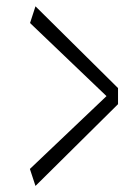

<svg xmlns="http://www.w3.org/2000/svg" viewBox="-20 -639 400 618"><path d="M359.9 -303.7 94.2 -40.5 76.2 -95.2 322.8 -329.6 76.7 -564.9 94.2 -618.7 359.9 -355.5Z"/></svg>

Font: Scarab Serif
Style: Condensed-Light
Weight: 300
Designer: John Roberts
Foundry: Scarab
Version: 1.0